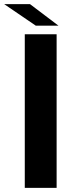

<svg xmlns="http://www.w3.org/2000/svg" viewBox="-58 -902 353 922"><path d="M222.7 -778.8H113.8L-38.1 -882.3H85.9ZM61 0V-737.3H213.9V0Z"/></svg>

Font: Epilogue
Style: Bold
Weight: 700
Designer: Tyler Finck
Foundry: Etcetera Type Co
Version: Version 2.112